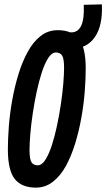

<svg xmlns="http://www.w3.org/2000/svg" viewBox="-20 -848 486 878"><path d="M144 10Q79 10 47.5 -29.5Q16 -69 16 -165Q16 -213 20.5 -271Q25 -329 36 -390.5Q47 -452 64.5 -509Q82 -566 107 -611.5Q132 -657 166 -683.5Q200 -710 244 -710Q309 -710 340.5 -670.5Q372 -631 372 -535Q372 -487 367.5 -429Q363 -371 352 -309.5Q341 -248 323.5 -191Q306 -134 281 -88.5Q256 -43 221.5 -16.5Q187 10 144 10ZM152 -92Q171 -92 187 -116.5Q203 -141 216.5 -182Q230 -223 240.5 -272.5Q251 -322 258.5 -372.5Q266 -423 269.5 -466.5Q273 -510 273 -538Q273 -580 264 -594Q255 -608 236 -608Q217 -608 201 -583.5Q185 -559 171.5 -518Q158 -477 147.5 -427.5Q137 -378 129.5 -327.5Q122 -277 118.5 -233.5Q115 -190 115 -163Q115 -120 124 -106Q133 -92 152 -92ZM297 -626 295 -700H306Q369 -700 363 -826L446 -828Q450 -730 413.5 -678Q377 -626 311 -626Z"/></svg>

Font: Georama ExtraCondensed SemiBold
Style: Italic
Weight: 600
Width: 2
Italic angle: -9°
Designer: Jean-Baptiste Levee
Foundry: Production Type
Version: Version 1.000